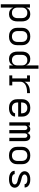

<svg xmlns="http://www.w3.org/2000/svg" viewBox="1905 -2680 990 4840"><g transform="rotate(90 2400.0 -260.0)"><path d="M88 215V-520H171V-423Q181 -447 197.5 -468Q214 -489 236 -502.5Q258 -516 283.5 -522Q309 -528 336 -528Q363 -528 389.5 -521.5Q416 -515 438.5 -500Q461 -485 477.5 -463Q494 -441 503.5 -416Q513 -391 516.5 -364Q520 -337 520 -310V-210Q520 -183 516.5 -156Q513 -129 503.5 -104Q494 -79 477.5 -57Q461 -35 438.5 -20Q416 -5 389.5 1.5Q363 8 336 8Q309 8 283.5 2Q258 -4 236 -17.5Q214 -31 197.5 -52Q181 -73 171 -97V215ZM304 -66Q323 -66 341.5 -69.5Q360 -73 376 -82.5Q392 -92 404.5 -106Q417 -120 424.5 -137Q432 -154 434.5 -172.5Q437 -191 437 -210V-310Q437 -329 434.5 -347.5Q432 -366 424.5 -383Q417 -400 404.5 -414Q392 -428 376 -437.5Q360 -447 341.5 -450.5Q323 -454 304 -454Q285 -454 266.5 -450.5Q248 -447 232 -437.5Q216 -428 203.5 -414Q191 -400 183.5 -383Q176 -366 173.5 -347.5Q171 -329 171 -310V-210Q171 -191 173.5 -172.5Q176 -154 183.5 -137Q191 -120 203.5 -106Q216 -92 232 -82.5Q248 -73 266.5 -69.5Q285 -66 304 -66Z M900 8Q871 8 841.5 3Q812 -2 786 -15Q760 -28 738.5 -49Q717 -70 703.5 -96Q690 -122 685 -151.5Q680 -181 680 -210V-310Q680 -339 685 -368.5Q690 -398 703.5 -424Q717 -450 738.5 -471Q760 -492 786 -505Q812 -518 841.5 -523Q871 -528 900 -528Q929 -528 958.5 -523Q988 -518 1014 -505Q1040 -492 1061.5 -471Q1083 -450 1096.5 -424Q1110 -398 1115 -368.5Q1120 -339 1120 -310V-210Q1120 -181 1115 -151.5Q1110 -122 1096.5 -96Q1083 -70 1061.5 -49Q1040 -28 1014 -15Q988 -2 958.5 3Q929 8 900 8ZM900 -66Q919 -66 937.5 -69.5Q956 -73 973 -82Q990 -91 1002.5 -105Q1015 -119 1023 -136.5Q1031 -154 1034 -172.5Q1037 -191 1037 -210V-310Q1037 -329 1034 -347.5Q1031 -366 1023 -383.5Q1015 -401 1002.5 -415Q990 -429 973 -438Q956 -447 937.5 -450.5Q919 -454 900 -454Q881 -454 862.5 -450.5Q844 -447 827 -438Q810 -429 797.5 -415Q785 -401 777 -383.5Q769 -366 766 -347.5Q763 -329 763 -310V-210Q763 -191 766 -172.5Q769 -154 777 -136.5Q785 -119 797.5 -105Q810 -91 827 -82Q844 -73 862.5 -69.5Q881 -66 900 -66Z M1464 8Q1437 8 1410.5 1.5Q1384 -5 1361.5 -20Q1339 -35 1322.5 -57Q1306 -79 1296.5 -104Q1287 -129 1283.5 -156Q1280 -183 1280 -210V-310Q1280 -337 1283.5 -364Q1287 -391 1296.5 -416Q1306 -441 1322.5 -463Q1339 -485 1361.5 -500Q1384 -515 1410.5 -521.5Q1437 -528 1464 -528Q1491 -528 1516.5 -522Q1542 -516 1564 -502.5Q1586 -489 1602.5 -468Q1619 -447 1629 -423V-735H1712V0H1629V-97Q1619 -73 1602.5 -52Q1586 -31 1564 -17.5Q1542 -4 1516.5 2Q1491 8 1464 8ZM1496 -66Q1515 -66 1533.5 -69.5Q1552 -73 1568 -82.5Q1584 -92 1596.5 -106Q1609 -120 1616.5 -137Q1624 -154 1626.5 -172.5Q1629 -191 1629 -210V-310Q1629 -329 1626.5 -347.5Q1624 -366 1616.5 -383Q1609 -400 1596.5 -414Q1584 -428 1568 -437.5Q1552 -447 1533.5 -450.5Q1515 -454 1496 -454Q1477 -454 1458.5 -450.5Q1440 -447 1424 -437.5Q1408 -428 1395.5 -414Q1383 -400 1375.5 -383Q1368 -366 1365.5 -347.5Q1363 -329 1363 -310V-210Q1363 -191 1365.5 -172.5Q1368 -154 1375.5 -137Q1383 -120 1395.5 -106Q1408 -92 1424 -82.5Q1440 -73 1458.5 -69.5Q1477 -66 1496 -66Z M1880 0V-74H1957V-447H1880V-520H2040V-381Q2056 -418 2086 -446Q2116 -474 2152.5 -491Q2189 -508 2229 -514Q2269 -520 2309 -520H2327V-447H2309Q2291 -447 2273 -446Q2255 -445 2237.5 -443Q2220 -441 2202.5 -437Q2185 -433 2167.5 -427.5Q2150 -422 2134 -414.5Q2118 -407 2103.5 -397Q2089 -387 2076.5 -373.5Q2064 -360 2055.5 -344.5Q2047 -329 2043.5 -311.5Q2040 -294 2040 -276V-74H2132V0Z M2700 8Q2671 8 2641.5 3Q2612 -2 2586 -15Q2560 -28 2538.5 -49Q2517 -70 2503.5 -96Q2490 -122 2485 -151.5Q2480 -181 2480 -210V-310Q2480 -339 2485 -368.5Q2490 -398 2503.5 -424Q2517 -450 2538.5 -471Q2560 -492 2586 -505Q2612 -518 2641.5 -523Q2671 -528 2700 -528Q2729 -528 2758.5 -523Q2788 -518 2814 -505Q2840 -492 2861.5 -471Q2883 -450 2896.5 -424Q2910 -398 2915 -368.5Q2920 -339 2920 -310V-223H2563V-210Q2563 -191 2566 -172Q2569 -153 2577 -136Q2585 -119 2598 -105Q2611 -91 2627.5 -82Q2644 -73 2662.5 -69.5Q2681 -66 2700 -66Q2715 -66 2729.5 -67Q2744 -68 2758 -71Q2772 -74 2785 -80Q2798 -86 2809.5 -95Q2821 -104 2828 -117.5Q2835 -131 2835 -145H2918Q2917 -120 2907.5 -96.5Q2898 -73 2881.5 -55Q2865 -37 2843.5 -24.5Q2822 -12 2798.5 -4.5Q2775 3 2750 5.5Q2725 8 2700 8ZM2563 -297H2837V-310Q2837 -329 2834 -347.5Q2831 -366 2823 -383.5Q2815 -401 2802.5 -415Q2790 -429 2773 -438Q2756 -447 2737.5 -450.5Q2719 -454 2700 -454Q2681 -454 2662.5 -450.5Q2644 -447 2627 -438Q2610 -429 2597.5 -415Q2585 -401 2577 -383.5Q2569 -366 2566 -347.5Q2563 -329 2563 -310Z M3063 0V-520H3146V-475Q3152 -487 3161 -497.5Q3170 -508 3181.5 -515Q3193 -522 3206.5 -525Q3220 -528 3234 -528Q3251 -528 3267 -523.5Q3283 -519 3296.5 -508.5Q3310 -498 3318.5 -483.5Q3327 -469 3333 -453Q3338 -469 3346.5 -483.5Q3355 -498 3367.5 -508Q3380 -518 3396.5 -523Q3413 -528 3429 -528Q3446 -528 3462.5 -523.5Q3479 -519 3492 -508.5Q3505 -498 3514 -483.5Q3523 -469 3528 -453Q3533 -437 3535 -420.5Q3537 -404 3537 -387V0H3454V-387Q3454 -400 3451.5 -412.5Q3449 -425 3441.5 -434.5Q3434 -444 3422 -449.5Q3410 -455 3398 -455Q3385 -455 3373.5 -449.5Q3362 -444 3354.5 -434.5Q3347 -425 3344 -412.5Q3341 -400 3341 -387V0H3259V-387Q3259 -400 3256 -412.5Q3253 -425 3245.5 -434.5Q3238 -444 3226.5 -449.5Q3215 -455 3202 -455Q3190 -455 3178 -449.5Q3166 -444 3158.5 -434.5Q3151 -425 3148.5 -412.5Q3146 -400 3146 -387V0Z M3900 8Q3871 8 3841.5 3Q3812 -2 3786 -15Q3760 -28 3738.5 -49Q3717 -70 3703.5 -96Q3690 -122 3685 -151.5Q3680 -181 3680 -210V-310Q3680 -339 3685 -368.5Q3690 -398 3703.5 -424Q3717 -450 3738.5 -471Q3760 -492 3786 -505Q3812 -518 3841.5 -523Q3871 -528 3900 -528Q3929 -528 3958.5 -523Q3988 -518 4014 -505Q4040 -492 4061.5 -471Q4083 -450 4096.5 -424Q4110 -398 4115 -368.5Q4120 -339 4120 -310V-210Q4120 -181 4115 -151.5Q4110 -122 4096.5 -96Q4083 -70 4061.5 -49Q4040 -28 4014 -15Q3988 -2 3958.5 3Q3929 8 3900 8ZM3900 -66Q3919 -66 3937.5 -69.5Q3956 -73 3973 -82Q3990 -91 4002.5 -105Q4015 -119 4023 -136.5Q4031 -154 4034 -172.5Q4037 -191 4037 -210V-310Q4037 -329 4034 -347.5Q4031 -366 4023 -383.5Q4015 -401 4002.5 -415Q3990 -429 3973 -438Q3956 -447 3937.5 -450.5Q3919 -454 3900 -454Q3881 -454 3862.5 -450.5Q3844 -447 3827 -438Q3810 -429 3797.5 -415Q3785 -401 3777 -383.5Q3769 -366 3766 -347.5Q3763 -329 3763 -310V-210Q3763 -191 3766 -172.5Q3769 -154 3777 -136.5Q3785 -119 3797.5 -105Q3810 -91 3827 -82Q3844 -73 3862.5 -69.5Q3881 -66 3900 -66Z M4499 8Q4475 8 4451.5 6Q4428 4 4405 -2Q4382 -8 4360.5 -19Q4339 -30 4322 -46Q4305 -62 4295.5 -84.5Q4286 -107 4286 -131V-135H4369V-134Q4369 -120 4376.5 -108Q4384 -96 4395 -88.5Q4406 -81 4419 -76.5Q4432 -72 4445 -69.5Q4458 -67 4471.5 -66.5Q4485 -66 4499 -66Q4513 -66 4526.5 -66.5Q4540 -67 4553.5 -70Q4567 -73 4580 -77.5Q4593 -82 4604 -90Q4615 -98 4622.5 -110.5Q4630 -123 4630 -136Q4630 -153 4619 -167.5Q4608 -182 4593.5 -190Q4579 -198 4562.5 -202.5Q4546 -207 4529 -211H4528Q4503 -217 4477.5 -224Q4452 -231 4427.5 -240Q4403 -249 4380 -261.5Q4357 -274 4338 -292Q4319 -310 4307.5 -334Q4296 -358 4296 -384Q4296 -407 4304.5 -429.5Q4313 -452 4329 -469.5Q4345 -487 4365.5 -498.5Q4386 -510 4408.5 -516.5Q4431 -523 4454.5 -525.5Q4478 -528 4501 -528Q4524 -528 4547 -526Q4570 -524 4592.5 -517.5Q4615 -511 4635.5 -500Q4656 -489 4672 -472.5Q4688 -456 4697 -434.5Q4706 -413 4706 -390V-385H4623V-387Q4623 -400 4616.5 -411.5Q4610 -423 4599.5 -430.5Q4589 -438 4577 -442.5Q4565 -447 4552.5 -450Q4540 -453 4527 -453.5Q4514 -454 4501 -454Q4488 -454 4475 -453.5Q4462 -453 4449 -450Q4436 -447 4424 -442Q4412 -437 4401.5 -429Q4391 -421 4384.5 -409Q4378 -397 4378 -384Q4378 -368 4388 -354Q4398 -340 4411.5 -332Q4425 -324 4440.5 -319.5Q4456 -315 4471.5 -311Q4487 -307 4503 -303Q4519 -299 4534 -294.5Q4549 -290 4564.5 -285Q4580 -280 4595 -274Q4610 -268 4624 -260.5Q4638 -253 4651 -244Q4664 -235 4675.5 -223Q4687 -211 4695 -197.5Q4703 -184 4707.5 -168.5Q4712 -153 4712 -136Q4712 -113 4702.5 -90Q4693 -67 4676.5 -49.5Q4660 -32 4638.5 -21Q4617 -10 4594 -3.5Q4571 3 4547 5.5Q4523 8 4499 8Z"/></g></svg>

Font: R Plex Mono
Style: Regular
Weight: 400
Monospace: yes
Designer: Belleve Invis
Foundry: Belleve Invis
Version: Version 31.8.0